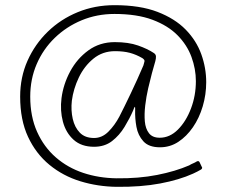

<svg xmlns="http://www.w3.org/2000/svg" viewBox="-20 -703 875 743"><path d="M58 -329Q58 -404 86.5 -468Q115 -532 165 -580.5Q215 -629 281 -656Q347 -683 423 -683Q522 -683 589.5 -657Q657 -631 698.5 -588.5Q740 -546 759 -493Q778 -440 778 -385Q778 -337 764.5 -291.5Q751 -246 726.5 -210.5Q702 -175 670 -154Q638 -133 599 -133Q556 -133 535 -156Q514 -179 508 -212Q502 -245 503 -277Q503 -279 503 -284.5Q503 -290 501.5 -289.5Q500 -289 495 -275Q482 -245 462 -212Q442 -179 413.5 -157Q385 -135 344 -135Q295 -135 265 -162Q235 -189 223.5 -232Q212 -275 218 -323Q225 -377 251.5 -426.5Q278 -476 322 -508Q366 -540 424 -540Q477 -540 514 -527Q551 -514 575 -498Q583 -493 583.5 -485Q584 -477 581 -466Q578 -455 574.5 -443Q571 -431 568 -420Q561 -394 553.5 -361.5Q546 -329 542 -295Q538 -261 540.5 -233Q543 -205 556.5 -187.5Q570 -170 598 -170Q637 -170 668.5 -201.5Q700 -233 719 -283Q738 -333 738 -389Q738 -436 721 -482.5Q704 -529 667 -566.5Q630 -604 570 -626.5Q510 -649 423 -649Q355 -649 296 -624.5Q237 -600 192 -556.5Q147 -513 122 -455Q97 -397 97 -329Q97 -252 123.5 -193Q150 -134 196 -94Q242 -54 302 -34Q362 -14 431 -13Q517 -12 588 -26Q659 -40 712 -63Q720 -68 727.5 -71Q735 -74 741 -78Q745 -80 747.5 -79.5Q750 -79 752 -76L761 -57Q763 -55 762 -52Q761 -49 758 -47Q751 -43 743.5 -39Q736 -35 727 -31Q674 -7 600 7Q526 21 431 20Q358 19 291 -1.5Q224 -22 171.5 -65Q119 -108 88.5 -173.5Q58 -239 58 -329ZM535 -450Q537 -459 539 -465Q541 -471 531 -478Q507 -492 482.5 -498.5Q458 -505 425 -505Q377 -505 341.5 -476Q306 -447 285 -403Q264 -359 258 -313Q254 -276 261.5 -243Q269 -210 289 -189.5Q309 -169 344 -169Q375 -169 399.5 -193.5Q424 -218 442 -252Q460 -287 486 -341.5Q512 -396 535 -450Z"/></svg>

Font: Glory ExtraLight
Style: Regular
Weight: 250
Version: Version 1.011